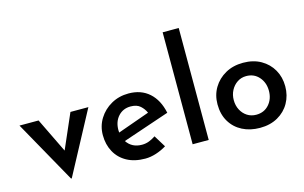

<svg xmlns="http://www.w3.org/2000/svg" viewBox="-95 -1031 2043 1292"><g transform="rotate(-15 926.0 -384.5)"><path d="M258 11 15 -423H148L265 -182L370 -423H495L263 11Z M777 11Q702 11 649 -18Q596 -47 568 -98.5Q540 -150 540 -215Q540 -278 572 -329.5Q604 -381 658 -411.5Q712 -442 779 -442Q866 -442 922.5 -391.5Q979 -341 998 -249L673 -139Q709 -85 779 -85Q805 -85 828.5 -94Q852 -103 874 -118L925 -35Q891 -14 852 -1.5Q813 11 777 11ZM650 -221Q650 -213 651 -204L873 -283Q861 -311 837 -332.5Q813 -354 770 -354Q717 -354 683.5 -317Q650 -280 650 -221Z M1108 -780H1220V0H1108Z M1339 -216Q1339 -280 1369.5 -331Q1400 -382 1453.5 -412Q1507 -442 1577 -442Q1648 -442 1700.5 -412Q1753 -382 1782 -331Q1811 -280 1811 -216Q1811 -152 1782 -100.5Q1753 -49 1700 -19Q1647 11 1576 11Q1507 11 1453.5 -16.5Q1400 -44 1369.5 -95Q1339 -146 1339 -216ZM1452 -215Q1452 -177 1468 -146.5Q1484 -116 1511.5 -98.5Q1539 -81 1574 -81Q1629 -81 1663 -119.5Q1697 -158 1697 -215Q1697 -272 1663 -311Q1629 -350 1574 -350Q1539 -350 1511.5 -331.5Q1484 -313 1468 -282.5Q1452 -252 1452 -215Z"/></g></svg>

Font: Synthetic SemiBold
Style: Regular
Weight: 600
Designer: Santiago Orozco
Foundry: Typemade
Version: Version 2.000; ttfautohint (v1.8.4.7-5d5b)